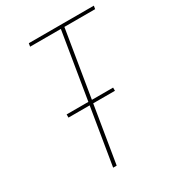

<svg xmlns="http://www.w3.org/2000/svg" viewBox="-178 -838 855 941"><g transform="rotate(-30 250.0 -367.5)"><path d="M184 0 237 -322H117V-340H240L302 -717H128L131 -735H499L496 -717H322L260 -340H380V-322H257L204 0Z"/></g></svg>

Font: Iosevka SS18 Thin
Style: Italic
Weight: 100
Italic angle: -9°
Monospace: yes
Designer: Belleve Invis
Foundry: Belleve Invis
Version: Version 25.1.1; ttfautohint (v1.8.4)